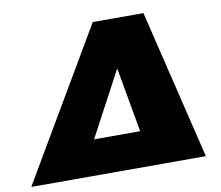

<svg xmlns="http://www.w3.org/2000/svg" viewBox="-142 -793 1018 886"><g transform="rotate(-10 366.5 -350.0)"><path d="M753 0H-65L346.5 -700H584ZM474.5 -166 420.5 -469.5 258.5 -166Z"/></g></svg>

Font: Argentum Sans Black
Style: Italic
Weight: 900
Italic angle: -11°
Designer: Julieta Ulanovsky (font), Cristiano Sobral (main changes and remaster)
Foundry: Julieta Ulanovsky (font), Cristiano Sobral (main changes and remaster)
Version: Version 2.007;June 15, 2022;FontCreator 14.0.0.2814 64-bit; 